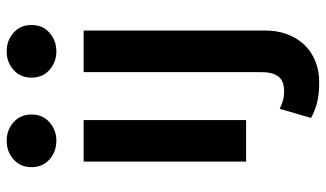

<svg xmlns="http://www.w3.org/2000/svg" viewBox="-226 -552 1002 591"><g transform="rotate(-90 275.5 -256.0)"><path d="M74 0V-500H202V0ZM138 -584Q105 -584 81 -605Q57 -626 57 -660.5Q57 -695 81 -716Q105 -737 138 -737Q171 -737 195 -716Q219 -695 219 -660.5Q219 -626 195 -605Q171 -584 138 -584ZM317.5 225Q282.5 225 257 218.8Q231.5 212.5 208.5 200L236.5 103.5Q249 109.5 261.5 113.2Q274 117 291 117Q322.5 117 336 99.2Q349.5 81.5 349.5 47V-500H477.5V57.5Q477.5 108 457.5 145.8Q437.5 183.5 401.5 204.2Q365.5 225 317.5 225ZM413.5 -584Q380.5 -584 356.5 -605Q332.5 -626 332.5 -660.5Q332.5 -695 356.5 -716Q380.5 -737 413.5 -737Q446.5 -737 470.5 -716Q494.5 -695 494.5 -660.5Q494.5 -626 470.5 -605Q446.5 -584 413.5 -584Z"/></g></svg>

Font: Geologica Medium
Style: Regular
Weight: 500
Designer: Sindre Bremnes, Frode Helland
Foundry: Monokrom Skriftforlag AS
Version: Version 1.010;gftools[0.9.28]